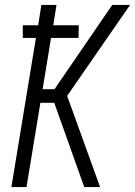

<svg xmlns="http://www.w3.org/2000/svg" viewBox="-20 -755 545 775"><path d="M26 0 125 -602H72V-653H134L147 -735H208L195 -653H298L297 -602H186L152 -395H200L433 -735H505L251 -368L384 0H320L199 -340H143L87 0Z"/></svg>

Font: Iosevka Light Oblique
Style: Regular
Weight: 300
Italic angle: -9°
Monospace: yes
Designer: Belleve Invis
Foundry: Belleve Invis
Version: Version 32.5.0; ttfautohint (v1.8.4)